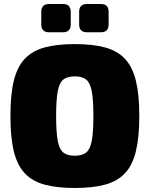

<svg xmlns="http://www.w3.org/2000/svg" viewBox="-20 -924 747 958"><path d="M353 -704Q442 -704 503.5 -687.5Q565 -671 603 -631Q641 -591 658 -521.5Q675 -452 675 -345Q675 -239 658 -169Q641 -99 603 -59Q565 -19 503.5 -2.5Q442 14 353 14Q265 14 203.5 -2.5Q142 -19 104 -59Q66 -99 49 -169Q32 -239 32 -345Q32 -452 49 -521.5Q66 -591 104 -631Q142 -671 203.5 -687.5Q265 -704 353 -704ZM353 -543Q316 -543 296 -527Q276 -511 268 -468Q260 -425 260 -345Q260 -265 268 -222Q276 -179 296 -163Q316 -147 353 -147Q390 -147 410 -163Q430 -179 438 -222Q446 -265 446 -345Q446 -425 438 -468Q430 -511 410 -527Q390 -543 353 -543ZM483 -904Q522 -904 522 -865V-802Q522 -763 483 -763H414Q375 -763 375 -802V-865Q375 -904 414 -904ZM294 -904Q333 -904 333 -865V-802Q333 -763 294 -763H225Q186 -763 186 -802V-865Q186 -904 225 -904Z"/></svg>

Font: Exo 2 Black
Style: Regular
Weight: 900
Designer: Natanael Gama
Foundry: Natanael Gama
Version: Version 2.010